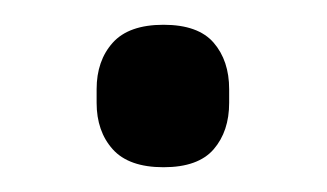

<svg xmlns="http://www.w3.org/2000/svg" viewBox="-20 -494 264 155"><path d="M112 -359Q84 -359 71 -373.5Q58 -388 58 -411V-422Q58 -445 71 -459.5Q84 -474 112 -474Q140 -474 152.5 -459.5Q165 -445 165 -422V-411Q165 -388 152.5 -373.5Q140 -359 112 -359Z"/></svg>

Font: Sofia Sans Semi Condensed
Style: Regular
Weight: 400
Designer: Botio Nikoltchev, Ani Petrova
Foundry: lettersoup
Version: Version 4.100; ttfautohint (v1.8.4.7-5d5b)